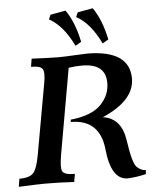

<svg xmlns="http://www.w3.org/2000/svg" viewBox="-75 -992 891 1052"><g transform="rotate(-5 370.0 -466.5)"><path d="M585.4 5.9Q493.7 5.9 477.1 -161.6Q460.4 -329.1 300.8 -329.1L301.8 -341.8Q417 -354 467.8 -405.5Q518.6 -457 518.6 -525.4Q518.6 -631.8 389.2 -631.8Q351.1 -631.8 314.9 -626L232.4 -157.2Q225.1 -116.7 225.1 -92.8Q225.1 -72.3 230.5 -63.5Q241.7 -43.9 298.3 -43.9L290.5 0Q211.4 -4.9 129.4 -4.9Q94.7 -4.9 -14.2 0L-6.8 -43.9Q52.2 -43.9 72.3 -69.6Q92.3 -95.2 104.5 -165L173.8 -551.8Q179.2 -581.1 179.2 -600.6Q179.2 -622.1 172.9 -631.3Q161.1 -649.4 109.9 -649.4L117.2 -693.4Q221.7 -688.5 262.7 -688.5Q298.8 -688.5 352.8 -691.7Q406.7 -694.8 425.3 -694.8Q655.3 -692.4 655.3 -537.6Q655.3 -416.5 477.5 -339.8Q579.1 -326.7 597.2 -200.7Q615.2 -74.7 638.7 -52.7Q662.1 -30.8 687.5 -30.8L685.5 -8.8Q634.8 3.4 585.4 5.9ZM362.8 -742.7Q307.6 -857.9 230.5 -899.4L241.2 -924.3L325.2 -939.5Q373 -871.1 395.5 -761.7ZM512.2 -742.7Q457 -857.9 379.9 -899.4L390.6 -924.3L474.6 -939.5Q522.5 -871.1 544.9 -761.7Z"/></g></svg>

Font: Kelvinch
Style: Bold Italic
Weight: 700
Italic angle: -10°
Designer: Paul James Miller
Foundry: High-Logic / Made with FontCreator
Version: Version 3.30 September 23, 2016